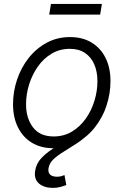

<svg xmlns="http://www.w3.org/2000/svg" viewBox="-20 -733 621 964"><path d="M248 11.2Q185.5 11.2 140.1 -16.4Q94.7 -43.9 70.1 -93.8Q45.4 -143.6 45.4 -209.5Q45.4 -272.9 65.7 -333.3Q85.9 -393.6 123.8 -441.7Q161.6 -489.7 214.4 -518.3Q267.1 -546.9 332 -546.9Q394.5 -546.9 439.9 -519.3Q485.4 -491.7 510 -442.1Q534.7 -392.6 534.7 -326.2Q534.7 -262.2 514.4 -201.9Q494.1 -141.6 456.1 -93.3Q418 -44.9 365.2 -16.8Q312.5 11.2 248 11.2ZM249.5 -47.9Q300.8 -47.9 341.6 -72.5Q382.3 -97.2 410.9 -137.7Q439.5 -178.2 454.3 -227.3Q469.2 -276.4 469.2 -325.2Q469.2 -372.6 453.6 -409.2Q438 -445.8 407.2 -466.8Q376.5 -487.8 330.6 -487.8Q279.8 -487.8 239.3 -463.6Q198.7 -439.5 170.2 -398.9Q141.6 -358.4 126.2 -309.1Q110.8 -259.8 110.8 -209.5Q110.8 -139.2 145.8 -93.5Q180.7 -47.9 249.5 -47.9ZM245.6 210.4Q201.2 210.4 175.3 188Q149.4 165.5 156.7 123Q162.6 88.4 186 62.7Q209.5 37.1 243.2 15.1Q276.9 -6.8 314.7 -30.8Q352.5 -54.7 387.9 -85.9Q423.3 -117.2 449.7 -161.1Q476.1 -205.1 486.3 -267.6H530.3Q518.6 -198.2 492.9 -150.4Q467.3 -102.5 434.3 -69.6Q401.4 -36.6 366.5 -13.7Q331.5 9.3 300.5 28.1Q269.5 46.9 248.8 66.2Q228 85.4 223.6 111.8Q220.2 133.3 231.7 143.8Q243.2 154.3 266.1 154.3Q276.9 154.3 286.4 151.9Q295.9 149.4 303.7 146L313 196.3Q299.8 201.2 283 205.8Q266.1 210.4 245.6 210.4ZM491.7 -713.4 482.9 -659.7H227.1L235.8 -713.4Z"/></svg>

Font: Inter 18pt Light
Style: Italic
Weight: 300
Italic angle: -9.3988°
Designer: Rasmus Andersson
Foundry: rsms
Version: Version 4.001;git-66647c0bb